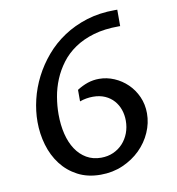

<svg xmlns="http://www.w3.org/2000/svg" viewBox="-81 -788 803 872"><g transform="rotate(-10 320.5 -352.5)"><path d="M278.8 -387.7Q303.2 -403.3 328.4 -411.9Q353.5 -420.4 381.3 -420.4Q417 -420.4 450.7 -406Q484.4 -391.6 510.7 -366.2Q537.1 -340.8 553 -305.4Q568.8 -270 568.8 -228.5Q568.8 -183.6 550 -140.9Q531.2 -98.1 497.3 -64.7Q463.4 -31.2 416.5 -10.7Q369.6 9.8 314 9.8Q253.9 9.8 208.5 -14.2Q163.1 -38.1 132.8 -77.9Q102.5 -117.7 87.4 -169.2Q72.3 -220.7 72.3 -275.9Q72.3 -326.2 84.7 -378.4Q97.2 -430.7 122.1 -479.5Q147 -528.3 183.6 -571.3Q220.2 -614.3 268.3 -646.2Q316.4 -678.2 376 -696.8Q435.5 -715.3 506.3 -715.3H517.6V-639.6H510.7Q445.3 -639.6 394.8 -624.8Q344.2 -609.9 306.6 -584.2Q269 -558.6 243.4 -524.4Q217.8 -490.2 201.9 -451.7Q186 -413.1 179.2 -372.6Q172.4 -332 172.4 -293.5Q172.4 -244.1 182.6 -202.4Q192.9 -160.6 212.9 -130.4Q232.9 -100.1 262.2 -83Q291.5 -65.9 329.1 -65.9Q360.4 -65.9 386 -77.4Q411.6 -88.9 429.9 -108.9Q448.2 -128.9 458.3 -155.5Q468.3 -182.1 468.3 -212.4Q468.3 -239.3 460 -263.2Q451.7 -287.1 435.5 -305.4Q419.4 -323.7 395.3 -334.5Q371.1 -345.2 339.8 -345.2Q308.6 -345.2 278.8 -334.5Z"/></g></svg>

Font: Proza Libre
Style: Regular
Weight: 400
Designer: Jasper de Waard
Foundry: Jasper de Waard
Version: Version 1.000; ttfautohint (v1.4.1.8-43bc)